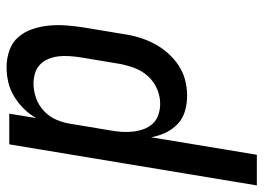

<svg xmlns="http://www.w3.org/2000/svg" viewBox="-156 -442 783 570"><g transform="rotate(-90 235.0 -156.5)"><path d="M-30 215 92 -520H183L170 -440Q181 -460 198 -477Q215 -494 235 -506Q255 -518 277 -523Q299 -528 321 -528Q347 -528 371 -519.5Q395 -511 410.5 -493Q426 -475 434 -451.5Q442 -428 444.5 -402.5Q447 -377 445 -351Q443 -325 439 -299L419 -179Q416 -157 409 -134Q402 -111 391 -90Q380 -69 363.5 -50Q347 -31 326.5 -17.5Q306 -4 283 2Q260 8 237 8Q213 8 190.5 1.5Q168 -5 152 -20.5Q136 -36 126.5 -56Q117 -76 113 -99L61 215ZM213 -72Q235 -72 257 -81.5Q279 -91 295 -109Q311 -127 319 -149Q327 -171 331 -193L351 -313Q353 -328 354 -344Q355 -360 353 -375.5Q351 -391 345 -405Q339 -419 328.5 -429Q318 -439 303 -443.5Q288 -448 273 -448Q251 -448 229.5 -440.5Q208 -433 191 -417Q174 -401 165 -380Q156 -359 153 -338L133 -218Q130 -201 129 -184Q128 -167 130 -151Q132 -135 137.5 -120Q143 -105 154 -93.5Q165 -82 180.5 -77Q196 -72 213 -72Z"/></g></svg>

Font: Iosevka SS04 Medium Oblique
Style: Regular
Weight: 500
Italic angle: -9°
Monospace: yes
Designer: Belleve Invis
Foundry: Belleve Invis
Version: Version 19.0.0; ttfautohint (v1.8.4)